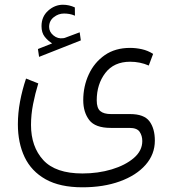

<svg xmlns="http://www.w3.org/2000/svg" viewBox="-20 -547 731 813"><path d="M200.7 -363.3Q182.6 -374.5 169.2 -391.6Q155.8 -408.7 155.8 -436.5Q155.8 -476.6 183.8 -501.7Q211.9 -526.9 246.6 -526.9Q272.5 -526.9 296.9 -515.6L297.4 -480.5Q285.2 -485.8 273.7 -487.8Q262.2 -489.7 251 -489.7Q227.1 -489.7 207.5 -474.1Q188 -458.5 188 -433.1Q188 -412.1 206.3 -397Q224.6 -381.8 248 -385.3Q250.5 -385.3 252.9 -386.2Q255.4 -387.2 257.3 -387.7L317.4 -410.2L322.3 -376L145.5 -306.2L140.6 -339.4ZM329.1 246.1Q233.9 246.1 173.3 212.2Q112.8 178.2 84.2 118.2Q55.7 58.1 55.7 -21Q55.7 -67.9 64.9 -117.4Q74.2 -167 90.3 -214.4L142.1 -193.8Q128.9 -150.9 120.1 -106.2Q111.3 -61.5 111.3 -18.1Q111.3 74.2 163.3 130.9Q215.3 187.5 329.1 187.5Q395.5 187.5 453.1 170.2Q510.7 152.8 546.6 122.1Q582.5 91.3 582.5 50.3Q582.5 27.8 571.3 11.2Q560.1 -5.4 528.3 -5.4H449.2Q383.3 -5.4 357.9 -38.6Q332.5 -71.8 332.5 -122.6Q332.5 -181.6 356 -232.2Q379.4 -282.7 423.6 -313.5Q467.8 -344.2 530.8 -344.2Q555.7 -344.2 580.8 -338.6Q606 -333 628.4 -318.8L609.9 -269.5Q573.2 -285.6 531.2 -285.6Q462.4 -285.6 426 -238Q389.6 -190.4 389.6 -122.1Q389.6 -89.4 404.5 -76.7Q419.4 -64 450.2 -64H530.8Q590.3 -64 613 -33.2Q635.7 -2.4 635.7 48.3Q635.7 106.4 596.4 151.1Q557.1 195.8 487.8 220.9Q418.5 246.1 329.1 246.1Z"/></svg>

Font: Vazirmatn FD ExtraLight
Style: Regular
Weight: 200
Designer: Saber Rastikerdar
Foundry: Saber Rastikerdar
Version: Version 33.003